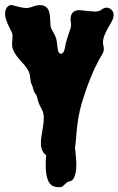

<svg xmlns="http://www.w3.org/2000/svg" viewBox="-40 -746 481 780"><path d="M264.6 -147.5Q269.5 -103.5 270 -85.4Q270.5 -67.4 269 -55.7Q267.6 -43.9 264.6 -34.2Q257.8 -11.7 245.1 -9.8Q236.3 -9.8 228 -1.5Q219.7 6.8 214.8 10.7Q210 14.6 200.7 14.6Q191.4 14.6 180.2 11.7Q168.9 8.8 160.2 -3.9Q140.6 -32.2 147.5 -115.2Q133.8 -125 128.4 -143.6Q123 -162.1 129.4 -198.2Q135.7 -234.4 137.2 -251Q138.7 -267.6 137.2 -278.8Q135.7 -290 131.8 -297.4Q127.9 -304.7 121.1 -318.8Q114.3 -333 111.8 -346.2Q109.4 -359.4 103.5 -365.7Q97.7 -372.1 95.7 -382.3Q93.8 -392.6 88.9 -402.3Q84 -412.1 82.5 -430.7Q81.1 -449.2 73.7 -461.4Q66.4 -473.6 59.1 -481.9Q51.8 -490.2 44.9 -498Q25.4 -519.5 17.6 -534.7Q9.8 -549.8 9.3 -560.5Q8.8 -571.3 9.8 -581.1Q12.7 -606.4 7.8 -615.2L-2.9 -636.7Q-19.5 -669.9 -19.5 -689.5Q-19.5 -709 -9.3 -718.8Q1 -728.5 12.7 -724.6Q24.4 -720.7 44.9 -716.3Q65.4 -711.9 76.7 -714.4Q87.9 -716.8 97.7 -720.7Q122.1 -728.5 136.7 -723.1Q151.4 -717.8 156.7 -705.6Q162.1 -693.4 163.1 -678.7Q164.1 -664.1 164.6 -649.4Q165 -634.8 171.4 -624Q177.7 -613.3 181.6 -605.5Q185.5 -597.7 188 -589.4Q190.4 -581.1 191.4 -572.3Q192.4 -563.5 193.8 -550.8Q195.3 -538.1 199.2 -532.7Q203.1 -527.3 208 -527.3Q219.7 -529.3 223.6 -551.3Q227.5 -573.2 232.4 -588.4Q237.3 -603.5 241.2 -615.2Q250 -638.7 248.5 -647.9Q247.1 -657.2 246.6 -667.5Q246.1 -677.7 250 -686.5Q259.8 -708 291.5 -704.1Q323.2 -700.2 342.8 -699.2Q362.3 -698.2 373 -707Q383.8 -715.8 394.5 -714.8Q405.3 -713.9 413.1 -706.1Q431.6 -687.5 410.6 -652.8Q389.6 -618.2 382.8 -598.1Q376 -578.1 379.4 -564Q382.8 -549.8 381.8 -543Q380.9 -536.1 377 -528.8Q373 -521.5 367.2 -511.7Q325.2 -437.5 292 -326.2Q275.4 -271.5 269.5 -191.4Q267.6 -161.1 264.6 -147.5Z"/></svg>

Font: Creepster
Style: Regular
Weight: 400
Designer: Font Diner, Inc
Foundry: Font Diner, Inc
Version: Version 1.002